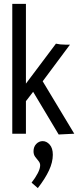

<svg xmlns="http://www.w3.org/2000/svg" viewBox="-20 -686 415 985"><path d="M281 4 150 -215 113 -167V0H43V-666H113V-257L267 -462Q288 -457 314 -457H339L199 -269L361 0ZM174 279 142 251Q161 227 173.5 203Q186 179 186 162Q186 150 177.5 140Q169 130 160.5 118.5Q152 107 152 90Q152 67 166 52.5Q180 38 199 38Q219 38 235 56Q251 74 251 108Q251 146 231.5 188Q212 230 174 279Z"/></svg>

Font: Inconsolata Condensed Medium
Style: Regular
Weight: 500
Width: 3
Monospace: yes
Designer: Raph Levien, Cyreal, Brenton Simpson
Foundry: Raph Levien, Cyreal, Google
Version: Version 3.100; ttfautohint (v1.8.4.7-5d5b)